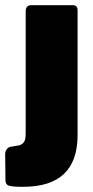

<svg xmlns="http://www.w3.org/2000/svg" viewBox="-57 -550 360 740"><path d="M32 170Q-10 170 -23 165.5Q-36 161 -36 145L-37 43Q-37 34 -31.5 26Q-26 18 -17 16L18 10Q30 6 36 -3.5Q42 -13 42 -36V-507Q42 -518 47.5 -524Q53 -530 62 -530H224Q242 -530 242 -510V-29Q242 170 32 170Z"/></svg>

Font: Libre Franklin Black
Style: Regular
Weight: 900
Designer: Pablo Impallari, Rodrigo Fuenzalida
Foundry: Impallari Type
Version: Version 1.002; ttfautohint (v1.5)